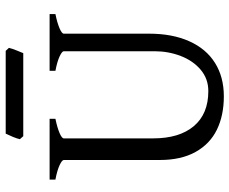

<svg xmlns="http://www.w3.org/2000/svg" viewBox="-88 -726 829 694"><g transform="rotate(-90 327.0 -379.5)"><path d="M551.8 -255.9Q551.8 -171.4 524.4 -110.4Q497.1 -49.3 446 -17.3Q395 14.6 325.2 14.6Q256.3 14.6 204.8 -10.5Q153.3 -35.6 124.3 -87.6Q95.2 -139.6 95.2 -216.8V-564Q95.2 -570.3 76.4 -579.1Q57.6 -587.9 24.4 -594.2V-615.2H244.1V-594.2Q211.4 -587.4 192.4 -579.1Q173.3 -570.8 173.3 -564V-241.2Q173.3 -146.5 217.5 -94Q261.7 -41.5 344.2 -41.5Q388.7 -41.5 421.4 -69.1Q454.1 -96.7 471.2 -141.4Q488.3 -186 488.3 -235.8V-564Q488.3 -570.3 469.5 -579.1Q450.7 -587.9 417.5 -594.2V-615.2H622.6V-594.2Q589.8 -587.4 570.8 -579.1Q551.8 -570.8 551.8 -564ZM181.2 -710.4 170.4 -722.7Q172.4 -732.4 178.5 -747.3Q184.6 -762.2 190.4 -773.9H489.7L500.5 -762.2Q498 -751 490.5 -732.7Q482.9 -714.4 481.4 -710.4Z"/></g></svg>

Font: David Libre
Style: Regular
Weight: 400
Version: Version 1.000